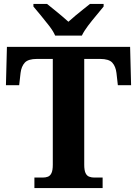

<svg xmlns="http://www.w3.org/2000/svg" viewBox="-20 -951 693 971"><path d="M154 0V-53H196Q211 -53 222.5 -57.5Q234 -62 240.5 -76Q247 -90 247 -117.9V-653H167Q122.4 -653 105.2 -634Q88 -615 84 -582L77 -520H10L15 -714H638L643 -520H576L569 -582Q565 -615 548 -634Q531 -653 486 -653H406V-118Q406 -90 412.5 -76Q419 -62 431 -57.5Q443.1 -53 457 -53H499V0ZM259 -771Q249 -794 228.5 -820.5Q208 -847 186.5 -873Q165 -899 149 -918V-931H218Q232 -920 251.5 -904Q271 -888 291 -871.5Q311 -855 326 -841Q341 -855 361 -871.5Q381 -888 401 -904Q421 -920 435 -931H504V-918Q489 -899 467 -873Q445 -847 425 -820.5Q405 -794 394 -771Z"/></svg>

Font: Noto Serif Tamil
Style: Regular
Weight: 400
Designer: Indian Type Foundry, Tom Grace, and the Monotype Design Team
Foundry: Monotype Imaging Inc.
Version: Version 2.003